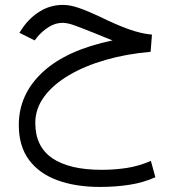

<svg xmlns="http://www.w3.org/2000/svg" viewBox="-20 -422 698 773"><path d="M433.1 -259.3Q414.6 -266.6 403.6 -271Q392.6 -275.4 366.7 -286.1Q316.9 -306.2 284.7 -318.1Q252.4 -330.1 232.9 -330.1Q203.1 -330.1 177 -313.7Q150.9 -297.4 131.8 -274.9L119.6 -259.3L58.1 -290L68.4 -305.7Q98.1 -350.1 140.6 -376.2Q183.1 -402.3 233.4 -402.3Q262.7 -402.3 298.8 -389.6Q335 -377 378.4 -356.4Q451.2 -320.8 500.7 -303.5Q550.3 -286.1 591.8 -282.7L586.4 -213.4Q489.7 -205.1 405.5 -180.9Q321.3 -156.7 257.6 -119.1Q193.8 -81.5 158 -33Q122.1 15.6 122.1 73.2Q122.1 168 190.4 214.8Q258.8 261.7 389.6 261.7Q440.9 261.7 490.5 254.2Q540 246.6 587.4 225.6L605.5 291.5Q558.1 313 502 321.8Q445.8 330.6 382.8 330.6Q284.7 330.6 211.2 303.7Q137.7 276.9 96.7 221.7Q55.7 166.5 55.7 81.1Q55.7 -42 151.6 -131.3Q247.6 -220.7 433.1 -259.3Z"/></svg>

Font: Vazir Light FD-UI
Style: Light-FD-UI
Weight: 300
Designer: Saber Rastikerdar
Foundry: Saber Rastikerdar
Version: Version 30.1.0